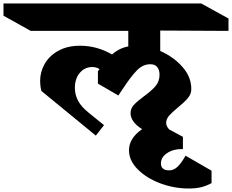

<svg xmlns="http://www.w3.org/2000/svg" viewBox="-165 -806 1329 1100"><path d="M753 -514Q830 -480 880.5 -422.5Q931 -365 931 -296Q931 -267 911 -243.5Q891 -220 854 -190Q820 -162 803.5 -143Q787 -124 787 -102Q787 -82 805 -64L883 -22V48Q828 47 792.5 71Q757 95 757 130Q757 170 805 170Q831 170 853 148.5Q875 127 898 86L1047 172V243Q1018 259 987.5 266.5Q957 274 917 274Q832 274 752.5 244Q673 214 623.5 163.5Q574 113 574 55Q574 -14 649 -66Q583 -108 583 -158Q583 -184 601.5 -204.5Q620 -225 658 -253Q702 -285 725.5 -312Q749 -339 749 -378Q749 -405 736 -421.5Q723 -438 696 -438Q653 -438 618 -401.5Q583 -365 540 -299Q516 -263 513 -259L396 -327V-398L405 -410Q388 -422 364 -422Q321 -422 292.5 -389Q264 -356 264 -302Q264 -263 282.5 -228.5Q301 -194 342 -161L431 -89L384 -29L72 -285Q65 -312 65 -344Q65 -394 91 -440Q117 -486 169 -515Q221 -544 294 -544Q390 -544 477 -494Q519 -531 570 -540V-629H11L-145 -716V-786H988L1144 -700V-629L753 -631Z"/></svg>

Font: Inknut Antiqua ExtraBold
Style: Regular
Weight: 800
Designer: Claus Eggers Sørensen
Foundry: Claus Eggers Sørensen
Version: Version 1.003; ttfautohint (v1.8.2) -l 8 -r 50 -G 200 -x 14 